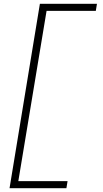

<svg xmlns="http://www.w3.org/2000/svg" viewBox="-20 -843 540 1006"><path d="M30 143 189 -823H488L482 -786H224L76 106H334L328 143Z"/></svg>

Font: Iosevka Slab XLtObl
Style: Regular
Weight: 200
Italic angle: -9°
Monospace: yes
Designer: Belleve Invis
Foundry: Belleve Invis
Version: Version 11.1.1; ttfautohint (v1.8.3)